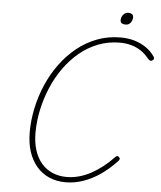

<svg xmlns="http://www.w3.org/2000/svg" viewBox="-74 -1277 1138 1359"><g transform="rotate(5 495.5 -597.0)"><path d="M444 20Q378 20 326 -3Q274 -26 237 -69Q200 -112 180 -173Q160 -234 160 -312Q160 -397 178.5 -483.5Q197 -570 232 -651Q267 -732 318 -801.5Q369 -871 434 -923.5Q499 -976 576.5 -1005.5Q654 -1035 744 -1035Q797 -1035 842.5 -1021.5Q888 -1008 925 -982.5Q962 -957 987 -920Q993 -910 990 -903Q987 -896 977 -891Q969 -887 963.5 -890Q958 -893 947 -904Q923 -935 891.5 -956Q860 -977 822 -987.5Q784 -998 741 -998Q659 -998 587 -970Q515 -942 455 -892Q395 -842 348 -776Q301 -710 268.5 -633Q236 -556 218.5 -474Q201 -392 201 -311Q201 -243 218 -188.5Q235 -134 267.5 -96Q300 -58 345.5 -38Q391 -18 447 -18Q492 -18 535.5 -30Q579 -42 620.5 -64.5Q662 -87 701.5 -118Q741 -149 778 -188Q786 -196 791.5 -197Q797 -198 805 -190Q812 -184 811.5 -178Q811 -172 803 -163Q750 -106 691.5 -65Q633 -24 570 -2Q507 20 444 20ZM769 -1129Q752 -1129 742 -1135.5Q732 -1142 732 -1158Q732 -1179 746.5 -1196.5Q761 -1214 783 -1214Q798 -1214 808 -1207Q818 -1200 818 -1185Q818 -1163 805 -1146Q792 -1129 769 -1129Z"/></g></svg>

Font: Playwrite CO Thin
Style: Regular
Weight: 250
Version: Version 1.002